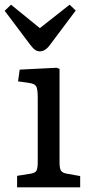

<svg xmlns="http://www.w3.org/2000/svg" viewBox="-33 -799 386 819"><path d="M40 0V-49L97 -58Q117 -61 122.5 -71Q128 -81 128 -109V-382Q128 -419 121.5 -430.5Q115 -442 92 -445L44 -452L51 -502L209 -510L221 -505V-105Q221 -80 227.5 -70.5Q234 -61 253 -58L309 -48V0ZM137 -580Q127 -580 118 -585.5Q109 -591 96 -608L-13 -753L14 -779L137 -679L264 -779L290 -754L176 -602Q158 -580 137 -580Z"/></svg>

Font: Literata 12pt
Style: Regular
Weight: 400
Designer: Latin by Veronika Burian and Jose Scaglione. Greek by Irene Vlachou. Cyrillic by Vera Evstafieva.
Foundry: TypeTogether
Version: Version 3.002